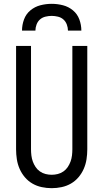

<svg xmlns="http://www.w3.org/2000/svg" viewBox="-20 -975 540 1003"><path d="M250 8Q224 8 198 2.5Q172 -3 149.5 -16Q127 -29 110 -49Q93 -69 82.5 -93Q72 -117 68 -143Q64 -169 64 -195V-735H142V-195Q142 -179 144 -162.5Q146 -146 151.5 -131Q157 -116 166 -102.5Q175 -89 188.5 -79.5Q202 -70 218 -66Q234 -62 250 -62Q266 -62 282 -66Q298 -70 311.5 -79.5Q325 -89 334 -102.5Q343 -116 348.5 -131Q354 -146 356 -162.5Q358 -179 358 -195V-735H436V-195Q436 -169 432 -143Q428 -117 417.5 -93Q407 -69 390 -49Q373 -29 350.5 -16Q328 -3 302 2.5Q276 8 250 8ZM95 -815Q95 -845 105.5 -873.5Q116 -902 139 -921Q162 -940 191 -947.5Q220 -955 250 -955Q280 -955 309 -947.5Q338 -940 361 -921Q384 -902 394.5 -873.5Q405 -845 405 -815H335Q335 -831 329 -847Q323 -863 311 -873.5Q299 -884 282.5 -888Q266 -892 250 -892Q234 -892 217.5 -888Q201 -884 189 -873.5Q177 -863 171 -847Q165 -831 165 -815Z"/></svg>

Font: Iosevka Term Curly
Style: Regular
Weight: 400
Designer: Belleve Invis
Foundry: Belleve Invis
Version: Version 32.3.0